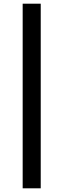

<svg xmlns="http://www.w3.org/2000/svg" viewBox="-20 -770 352 1040"><path d="M102.8 250H200.6V-750H102.8V250Z"/></svg>

Font: Source Serif 4 Variable
Style: Italic
Weight: 400
Italic angle: -12°
Designer: Frank Grießhammer
Foundry: Adobe Systems Incorporated
Version: Version 4.004;hotconv 1.0.116;makeotfexe 2.5.65601